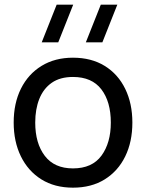

<svg xmlns="http://www.w3.org/2000/svg" viewBox="-20 -808 640 842"><path d="M429 -622.5H356.5L422 -787.5H494.5ZM235.5 -622.5H163L228.5 -787.5H301ZM300 15Q219.5 15 161.2 -21.5Q103 -58 71.5 -122.5Q40 -187 40 -270.5Q40 -355.5 72 -419.5Q104 -483.5 162.5 -519.2Q221 -555 300 -555Q381 -555 439.5 -518.8Q498 -482.5 529.2 -418.2Q560.5 -354 560.5 -270.5Q560.5 -186 529 -121.8Q497.5 -57.5 439 -21.2Q380.5 15 300 15ZM300 -69.5Q384 -69.5 425 -125.5Q466 -181.5 466 -270.5Q466 -362 424.5 -416.2Q383 -470.5 300 -470.5Q243.5 -470.5 207 -445Q170.5 -419.5 152.5 -374.5Q134.5 -329.5 134.5 -270.5Q134.5 -179.5 176.5 -124.5Q218.5 -69.5 300 -69.5Z"/></svg>

Font: Cns Manrope Med
Style: Regular
Weight: 500
Designer: Mikhail Sharanda
Foundry: Mikhail Sharanda
Version: Version 4.504